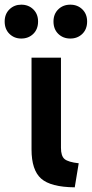

<svg xmlns="http://www.w3.org/2000/svg" viewBox="-71 -780 393 822"><path d="M266 -81 249 22Q146 21 105 -15.5Q64 -52 64 -140V-177V-533H190V-147Q190 -112 205.5 -99Q221 -86 266 -81ZM92 -688Q92 -655 71.5 -635Q51 -615 20 -615Q-10 -615 -30.5 -635Q-51 -655 -51 -688Q-51 -720 -30.5 -740Q-10 -760 20 -760Q51 -760 71.5 -740Q92 -720 92 -688ZM302 -688Q302 -655 281.5 -635Q261 -615 230 -615Q199 -615 178.5 -635Q158 -655 158 -688Q158 -720 178.5 -740Q199 -760 230 -760Q261 -760 281.5 -740Q302 -720 302 -688Z"/></svg>

Font: Repo
Style: DemiBold
Weight: 600
Designer: Stefan Peev
Foundry: Context Ltd
Version: Version 001.000